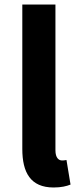

<svg xmlns="http://www.w3.org/2000/svg" viewBox="-20 -818 355 852"><path d="M218 14C252 14 276 8 293 1L275 -108C265 -106 261 -106 255 -106C241 -106 226 -117 226 -151V-798H79V-157C79 -53 115 14 218 14Z"/></svg>

Font: Noto Sans CJK SC
Style: Bold
Weight: 700
Designer: Ryoko NISHIZUKA 西塚涼子 (kana, bopomofo & ideographs); Paul D. Hunt (Latin, Greek & Cyrillic); Sandoll Communications 산돌커뮤니
Foundry: Adobe
Version: Version 2.004;hotconv 1.0.118;makeotfexe 2.5.65603